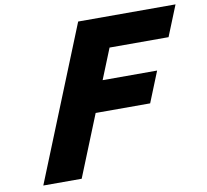

<svg xmlns="http://www.w3.org/2000/svg" viewBox="-88 -922 1098 1019"><g transform="rotate(-10 461.0 -412.5)"><path d="M922.2 -825H397.5L64.2 0H271L404.7 -331H698.4L765 -496H471.3L537.6 -660H855.5Z"/></g></svg>

Font: Hussar
Style: BdWideOblFour
Weight: 700
Foundry: Cannot Into Space Fonts
Version: Version 2.00